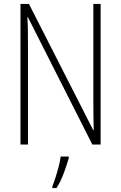

<svg xmlns="http://www.w3.org/2000/svg" viewBox="-20 -734 615 975"><path d="M491 0H449L122 -646H119Q121 -616 121.5 -584.5Q122 -553 122 -512V0H84V-714H127L454 -72H456Q455 -108 454.5 -146Q454 -184 454 -211V-714H491ZM329 70Q319 105 303.5 146.5Q288 188 267 221H246V212Q253 195 262 167Q271 139 278.5 110Q286 81 288 61H329Z"/></svg>

Font: Noto Sans Gujarati UI Condensed ExtraLight
Style: Regular
Weight: 200
Width: 3
Designer: Jelle Bosma - Monotype Design Team, Universal Thirst
Foundry: Monotype Imaging Inc.
Version: Version 2.106; ttfautohint (v1.8.4.7-5d5b)